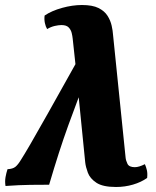

<svg xmlns="http://www.w3.org/2000/svg" viewBox="-26 -737 624 766"><path d="M-4 5Q-7 -13 -4 -30Q-1 -47 4 -62Q25 -63 35.5 -71.5Q46 -80 58 -100Q69 -117 95 -161.5Q121 -206 165 -284.5Q209 -363 275 -481L264 -583Q263 -593 260 -605.5Q257 -618 248 -627.5Q239 -637 219 -637Q208 -637 192.5 -633.5Q177 -630 162 -621Q156 -631 153 -645.5Q150 -660 152 -675Q180 -694 221.5 -705.5Q263 -717 301 -717Q343 -717 367 -705Q391 -693 403 -674Q415 -655 419.5 -634.5Q424 -614 425 -598L475 -109Q476 -97 482.5 -83.5Q489 -70 512 -70Q528 -70 552 -82Q557 -71 560 -58Q563 -45 561 -27Q537 -10 504.5 -0.5Q472 9 437 9Q384 9 358.5 -8Q333 -25 324.5 -48Q316 -71 314 -89L288 -349Q266 -291 246.5 -237Q227 -183 208.5 -125.5Q190 -68 170 0Q139 0 95 0.5Q51 1 -4 5Z"/></svg>

Font: Vollkorn ExtraBold
Style: Italic
Weight: 800
Italic angle: -11°
Designer: Friedrich Althausen
Foundry: Friedrich Althausen
Version: Version 5.000; ttfautohint (v1.8.3)